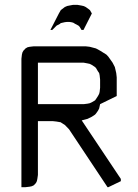

<svg xmlns="http://www.w3.org/2000/svg" viewBox="-20 -776 573 796"><path d="M68.8 0V-532.2L70.8 -549.8L73.2 -559.1L77.1 -565.9L85.9 -575.2L94.2 -580.1L103 -582L120.1 -584H335L352.1 -582L377.9 -575.2L395 -565.9L420.9 -549.8L429.2 -541L446.8 -516.1L456.1 -498L461.9 -473.1L463.9 -455.1V-377.9L395 -344.2L391.1 -326.2L386.2 -316.9L377.9 -305.2L374 -300.8L360.8 -292L342.8 -283.2L318.8 -276.9L320.8 -273.9L481 -34.2V-24.9L429.2 0H425.8L266.1 -240.2L249 -257.8L235.8 -266.1L231.9 -269L214.8 -272L198.2 -273.9H137.2V-50.8L134.8 -34.2L132.8 -24.9L128.9 -17.1L120.1 -7.8L111.8 -3.9L103 -2L85.9 0ZM137.2 -344.2H327.1L342.8 -346.2L352.1 -348.1L360.8 -352.1L374 -359.9L377.9 -365.2L386.2 -377.9L391.1 -387.2L393.1 -395L395 -412.1V-445.8L393.1 -463.9L391.1 -473.1L386.2 -480L377.9 -494.1L374 -498L360.8 -506.8L352.1 -511.2L342.8 -513.2L327.1 -516.1H137.2ZM189 -651.9 224.1 -720.2 231.9 -733.9 236.8 -737.8 249 -747.1 257.8 -751 267.1 -752.9 283.2 -755.9H300.8L317.9 -752.9L326.2 -751L335 -747.1L348.1 -737.8L353 -733.9L360.8 -720.2L326.2 -651.9H317.9L310.1 -665L305.2 -669.9L292 -676.8L283.2 -682.1L274.9 -684.1L267.1 -685.1H257.8L249 -684.1L231.9 -680.2L228 -676.8L214.8 -669.9L196.8 -651.9Z"/></svg>

Font: Petahja
Style: Regular
Weight: 400
Designer: T. Christopher White
Version: Version 1.1